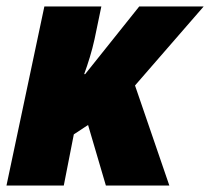

<svg xmlns="http://www.w3.org/2000/svg" viewBox="-21 -573 649 593"><path d="M-1 0H176L207 -158L251 -187L306 0H502L396 -309L608 -553H409L242 -344H239C251 -377 263 -415 271 -452L292 -553H116Z"/></svg>

Font: Noto Sans UI SemiCondensed Black
Style: Italic
Weight: 900
Width: 4
Italic angle: -372°
Designer: Monotype Design Team
Foundry: Monotype Imaging Inc.
Version: Version 1.901